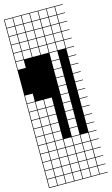

<svg xmlns="http://www.w3.org/2000/svg" viewBox="-157 -862 689 1184"><g transform="rotate(-15 187.5 -269.5)"><path d="M271.4 -803.6V-753.6H321.4V-803.6ZM3.6 -700H53.6V-750H3.6ZM217.9 -700H267.9V-750H217.9ZM57.1 -700H107.1V-750H57.1ZM164.3 -700H214.3V-750H164.3ZM271.4 -700H321.4V-750H271.4ZM110.7 -700H160.7V-750H110.7ZM110.7 -646.4H160.7V-696.4H110.7ZM271.4 -646.4H321.4V-696.4H271.4ZM164.3 -646.4H214.3V-696.4H164.3ZM3.6 -646.4H53.6V-696.4H3.6ZM57.1 -646.4H107.1V-696.4H57.1ZM217.9 -646.4H267.9V-696.4H217.9ZM164.3 -592.9H214.3V-642.9H164.3ZM110.7 -592.9H160.7V-642.9H110.7ZM271.4 -592.9H321.4V-642.9H271.4ZM3.6 -592.9H53.6V-642.9H3.6ZM57.1 -592.9H107.1V-642.9H57.1ZM217.9 -592.9H267.9V-642.9H217.9ZM164.3 -539.3H214.3V-589.3H164.3ZM110.7 -539.3H160.7V-589.3H110.7ZM3.6 -539.3H53.6V-589.3H3.6ZM57.1 -539.3H107.1V-589.3H57.1ZM217.9 -539.3H267.9V-589.3H217.9ZM271.4 -539.3H321.4V-589.3H271.4ZM3.6 -485.7H53.6V-535.7H3.6ZM217.9 -485.7H267.9V-535.7H217.9ZM217.9 -432.1H267.9V-482.1H217.9ZM217.9 -378.6H267.9V-428.6H217.9ZM217.9 -325H267.9V-375H217.9ZM3.6 -271.4H53.6V-321.4H3.6ZM217.9 -271.4H267.9V-321.4H217.9ZM110.7 -217.9H160.7V-267.9H110.7ZM3.6 -217.9H53.6V-267.9H3.6ZM217.9 -217.9H267.9V-267.9H217.9ZM57.1 -217.9H107.1V-267.9H57.1ZM110.7 -164.3H160.7V-214.3H110.7ZM217.9 -164.3H267.9V-214.3H217.9ZM3.6 -164.3H53.6V-214.3H3.6ZM57.1 -164.3H107.1V-214.3H57.1ZM57.1 -110.7H107.1V-160.7H57.1ZM217.9 -110.7H267.9V-160.7H217.9ZM3.6 -110.7H53.6V-160.7H3.6ZM110.7 -110.7H160.7V-160.7H110.7ZM110.7 -57.1H160.7V-107.1H110.7ZM57.1 -57.1H107.1V-107.1H57.1ZM217.9 -57.1H267.9V-107.1H217.9ZM3.6 -57.1H53.6V-107.1H3.6ZM110.7 -3.6H160.7V-53.6H110.7ZM217.9 -3.6H267.9V-53.6H217.9ZM57.1 -3.6H107.1V-53.6H57.1ZM3.6 -3.6H53.6V-53.6H3.6ZM3.6 50H53.6V0H3.6ZM217.9 50H267.9V0H217.9ZM164.3 50H214.3V0H164.3ZM57.1 50H107.1V0H57.1ZM110.7 50H160.7V0H110.7ZM271.4 50H321.4V0H271.4ZM217.9 103.6H267.9V53.6H217.9ZM164.3 103.6H214.3V53.6H164.3ZM3.6 103.6H53.6V53.6H3.6ZM110.7 103.6H160.7V53.6H110.7ZM271.4 103.6H321.4V53.6H271.4ZM57.1 103.6H107.1V53.6H57.1ZM217.9 210.7H267.9V160.7H217.9ZM57.1 210.7H107.1V160.7H57.1ZM110.7 210.7H160.7V160.7H110.7ZM164.3 210.7H214.3V160.7H164.3ZM3.6 210.7H53.6V160.7H3.6ZM271.4 210.7H321.4V160.7H271.4ZM164.3 264.3H214.3V214.3H164.3ZM217.9 264.3H267.9V214.3H217.9ZM57.1 264.3H107.1V214.3H57.1ZM110.7 264.3H160.7V214.3H110.7ZM3.6 264.3H53.6V214.3H3.6ZM271.4 264.3H321.4V214.3H271.4ZM217.9 -803.6V-753.6H267.9V-803.6ZM164.3 -803.6V-753.6H214.3V-803.6ZM110.7 -803.6V-753.6H160.7V-803.6ZM57.1 -803.6V-753.6H107.1V-803.6ZM3.6 -803.6V-753.6H53.6V-803.6ZM0 107.1H3.6V157.1H53.6V107.1H57.1V157.1H107.1V107.1H110.7V157.1H160.7V107.1H164.3V157.1H214.3V107.1H217.9V157.1H267.9V107.1H271.4V157.1H321.4V107.1H0V-807.1H375V-803.6H325V-753.6H375V-750H325V-700H375V-696.4H325V-646.4H375V-642.9H325V-592.9H375V-589.3H325V-539.3H375V-535.7H325V-485.7H375V-482.1H325V-432.1H375V-428.6H325V-378.6H375V-375H325V-325H375V-321.4H325V-271.4H375V-267.9H325V-217.9H375V-214.3H325V-164.3H375V-160.7H325V-110.7H375V-107.1H325V-57.1H375V-53.6H325V-3.6H375V0H325V50H375V53.6H325V103.6H375V107.1H325V157.1H375V160.7H325V210.7H375V214.3H325V264.3H375V267.9H0Z"/></g></svg>

Font: Jersey 10 Charted
Style: Regular
Weight: 400
Designer: Sarah Cadigan-Fried
Version: Version 1.000; ttfautohint (v1.8.4.7-5d5b)